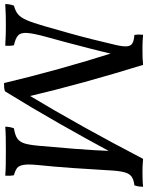

<svg xmlns="http://www.w3.org/2000/svg" viewBox="64 -810 728 950"><g transform="rotate(90 428.0 -335.0)"><path d="M364 9Q332 -126 294 -262.5Q256 -399 213 -535H222Q208 -474 192.5 -414Q177 -354 162.5 -299Q148 -244 135 -198Q118 -136 116 -104.5Q114 -73 129 -60Q144 -47 177 -40Q179 -30 179.5 -19Q180 -8 179 3Q148 1 122 0.5Q96 0 76 0Q53 0 30.5 0.5Q8 1 -27 3Q-27 -7 -25 -18.5Q-23 -30 -19 -40Q8 -47 24 -60.5Q40 -74 53 -104Q66 -134 82 -190Q99 -249 115.5 -307.5Q132 -366 147 -426Q162 -486 176 -546Q184 -582 182 -600.5Q180 -619 166.5 -626.5Q153 -634 126 -636Q124 -648 124 -658Q124 -668 125 -679Q140 -678 153 -677Q166 -676 178.5 -676Q191 -676 202 -676Q222 -676 238.5 -676.5Q255 -677 274 -679Q319 -534 359 -389Q399 -244 433 -100H416Q501 -241 581.5 -386Q662 -531 739 -679Q761 -677 775 -676.5Q789 -676 804 -676Q819 -676 838.5 -676.5Q858 -677 877 -679Q877 -668 875.5 -657.5Q874 -647 870 -636Q844 -633 829 -623.5Q814 -614 807 -592Q800 -570 797 -530Q791 -424 784.5 -332Q778 -240 770 -163Q765 -114 768.5 -89.5Q772 -65 784.5 -55.5Q797 -46 820 -40Q822 -30 822.5 -19Q823 -8 822 3Q800 1 766.5 0.5Q733 0 700 0Q664 0 634.5 0.5Q605 1 580 3Q580 -8 582 -19Q584 -30 588 -40Q621 -45 638 -56.5Q655 -68 662.5 -92Q670 -116 674 -160Q682 -247 689.5 -342Q697 -437 701 -539H716Q643 -403 564.5 -265Q486 -127 405 4Q395 8 385 8.5Q375 9 364 9Z"/></g></svg>

Font: Vollkorn
Style: Italic
Weight: 400
Italic angle: -11°
Designer: Friedrich Althausen
Foundry: Friedrich Althausen
Version: Version 5.001